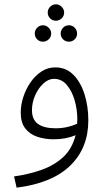

<svg xmlns="http://www.w3.org/2000/svg" viewBox="-20 -639 494 889"><path d="M57 230 45 178Q115 168 173.5 147Q232 126 273 88Q314 50 330 -13Q309 -4 283 1Q257 6 229 6Q187 6 152 -6Q117 -18 96.5 -45Q76 -72 76 -117Q76 -153 88 -190Q100 -227 121.5 -258Q143 -289 172 -308Q201 -327 236 -327Q286 -327 320 -292.5Q354 -258 371.5 -202Q389 -146 389 -82Q389 46 305.5 127.5Q222 209 57 230ZM128 -129Q128 -85 156 -65Q184 -45 238 -45Q266 -45 292 -51Q318 -57 337 -66Q338 -76 338 -86Q338 -132 325.5 -175Q313 -218 289 -246Q265 -274 230 -274Q204 -274 180.5 -252Q157 -230 142.5 -197Q128 -164 128 -129ZM239 -543Q223 -543 212 -554Q201 -565 201 -581Q201 -596 212 -607.5Q223 -619 239 -619Q254 -619 265.5 -607.5Q277 -596 277 -581Q277 -565 265.5 -554Q254 -543 239 -543ZM179 -446Q163 -446 152 -457Q141 -468 141 -484Q141 -499 152 -510.5Q163 -522 179 -522Q194 -522 205.5 -510.5Q217 -499 217 -484Q217 -468 205.5 -457Q194 -446 179 -446ZM299 -446Q283 -446 272 -457Q261 -468 261 -484Q261 -499 272 -510.5Q283 -522 299 -522Q315 -522 326 -510.5Q337 -499 337 -484Q337 -468 326 -457Q315 -446 299 -446Z"/></svg>

Font: Noto Sans Arabic UI Lt
Style: Regular
Weight: 300
Designer: Monotype Design Team, Nadine Chahine and Nizar Qandah
Foundry: Monotype Imaging Inc.
Version: Version 2.010; ttfautohint (v1.8.4.7-5d5b)